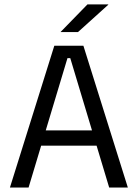

<svg xmlns="http://www.w3.org/2000/svg" viewBox="-20 -845 621 865"><path d="M24.7 0 224.7 -639H355.7L556 0H471.9L296.6 -583H283.9L108.7 0ZM144.3 -188.7V-257.6H435.5V-188.7ZM373.9 -825.1H467.8V-823.7L331.2 -700.4H253.3V-701.3Z"/></svg>

Font: Anek Tamil Medium
Style: Regular
Weight: 500
Designer: Aadarsh Rajan (Tamil), Yesha Goshar (Latin)
Foundry: Ek Type
Version: Version 1.003